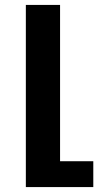

<svg xmlns="http://www.w3.org/2000/svg" viewBox="-20 -521 399 780"><path d="M85 239V-501H224V134H359V239Z"/></svg>

Font: Noto Sans Armenian
Style: Bold
Weight: 700
Version: Version 2.007